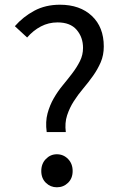

<svg xmlns="http://www.w3.org/2000/svg" viewBox="-20 -781 514 814"><path d="M178 -221Q172 -265 181.5 -300Q191 -335 208 -364.5Q225 -394 246.5 -420Q268 -446 287 -471Q306 -496 319 -522Q332 -548 332 -578Q332 -623 305 -654.5Q278 -686 224 -686Q186 -686 153.5 -669Q121 -652 95 -622L43 -670Q78 -710 125.5 -735.5Q173 -761 234 -761Q319 -761 369.5 -713.5Q420 -666 420 -584Q420 -547 407 -517Q394 -487 374.5 -459.5Q355 -432 333 -406Q311 -380 293 -352Q275 -324 264.5 -292Q254 -260 259 -221ZM221 13Q194 13 174.5 -6Q155 -25 155 -56Q155 -87 174.5 -107Q194 -127 221 -127Q249 -127 268.5 -107Q288 -87 288 -56Q288 -25 268.5 -6Q249 13 221 13Z"/></svg>

Font: Kinto Sans
Style: Regular
Weight: 400
Designer: Authors: Ryoko NISHIZUKA  (kana & ideographs); Paul D. Hunt (Latin, Greek & Cyrillic); Wenlong ZHANG  (bopomofo); Sandol
Foundry: Adobe Systems Incorporated, ookami Inc.
Version: Version 0.001